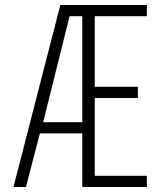

<svg xmlns="http://www.w3.org/2000/svg" viewBox="-20 -750 640 770"><path d="M84 0H34L222 -730H569V-685H360V-402H533V-357H360V-45H569V0H310V-215H140ZM259 -685 153 -260H310V-685Z"/></svg>

Font: JetBrains Mono Extra Light
Style: Regular
Weight: 200
Monospace: yes
Designer: Philipp Nurullin, Konstantin Bulenkov
Foundry: JetBrains
Version: 2.002